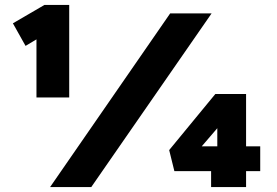

<svg xmlns="http://www.w3.org/2000/svg" viewBox="-20 -754 1115 774"><path d="M127 -361V-660L150 -609L83 -569L32 -660L159 -734H259V-361H193Q179 -361 163 -361Q147 -361 127 -361ZM182 0 666 -700H833L348 0ZM956 -164H1029V-64H956ZM764 -130 748 -164H918L856 -121V-282L885 -271ZM972 0H831V-102L896 -64H683L662 -149L848 -375H972Z"/></svg>

Font: Lexend Tera ExtraBold
Style: Regular
Weight: 800
Designer: Bonnie Shaver-Troup, Thomas Jockin
Foundry: Lexend
Version: Version 1.007